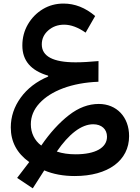

<svg xmlns="http://www.w3.org/2000/svg" viewBox="-20 -631 772 1061"><path d="M208 173.3C170.4 145.5 150.4 103 150.4 55.7C150.4 13.2 166 -25.4 197.8 -60.1C260.7 -128.9 377 -173.8 523.9 -179.2L524.4 -293.5C476.1 -289.1 433.6 -286.6 397.9 -286.6C273.4 -286.6 210.9 -319.8 210.9 -385.7C210.9 -416 222.7 -441.9 246.6 -462.9C270.5 -483.9 299.8 -494.6 334.5 -494.6C371.6 -494.6 411.1 -480 453.1 -450.7L505.9 -542.5C451.7 -588.4 393.6 -611.3 331.1 -611.3C289.1 -611.3 251 -601.1 216.8 -580.6C182.1 -559.6 154.8 -531.7 134.3 -496.6C113.8 -461.4 103.5 -422.4 103.5 -379.4C103.5 -295.9 150.9 -240.7 246.1 -212.9V-208C181.6 -180.7 131.3 -142.1 94.7 -91.8C58.1 -41.5 39.6 13.7 39.6 73.2C39.6 152.3 73.7 216.3 141.6 264.6L74.7 352.1L161.1 409.7L224.6 310.5C273.9 331.5 330.1 341.8 393.1 341.8C577.6 341.8 693.4 255.9 693.4 121.1C693.4 15.6 624.5 -56.6 525.9 -56.6C469.2 -56.6 414.1 -36.1 360.8 5.4C307.6 46.9 256.3 102.5 208 173.3ZM293.9 206.5C359.9 110.4 429.2 55.7 495.1 55.7C541.5 55.7 571.3 83 571.3 124.5C571.3 185.5 507.3 221.7 397.9 221.7C359.4 221.7 324.7 216.8 293.9 206.5Z"/></svg>

Font: Estedad SemiBold
Style: Regular
Weight: 600
Designer: Amin Abedi
Version: Version 7.3